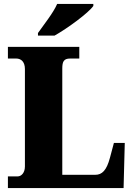

<svg xmlns="http://www.w3.org/2000/svg" viewBox="-20 -951 676 971"><path d="M172 -784V-771H256C322 -808 428 -886 452 -921V-931H269C250 -886 199 -823 172 -784ZM20 0H605L611 -228H556L536 -153C519 -89 496 -67 462 -67H295V-604C295 -639 302 -655 335 -655H381V-714H20V-655H62C86 -655 106 -639 106 -602V-109C106 -75 86 -59 70 -59H20Z"/></svg>

Font: Noto Serif Tamil SemiCondensed Black
Style: Italic
Weight: 900
Width: 4
Italic angle: -12°
Designer: Indian Type Foundry, Tom Grace, and the Monotype Design Team
Foundry: Monotype Imaging Inc.
Version: Version 2.003